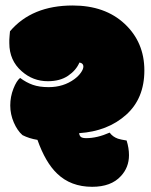

<svg xmlns="http://www.w3.org/2000/svg" viewBox="-20 -681 561 713"><path d="M63.5 -179.2Q88.4 -166.5 119.1 -161.6Q148.9 -77.6 191.9 -36.6Q242.7 12.7 322.3 12.7Q392.6 12.7 428.7 -26.9Q459 -59.1 459 -105Q459 -130.9 450.2 -159.2Q428.2 -162.6 418 -166Q398.4 -172.9 387.2 -188.5Q340.8 -168 300.3 -168Q286.1 -168 280.5 -172.4Q274.9 -176.8 273.9 -186.5Q379.4 -193.4 447.8 -254.2Q516.1 -314.9 516.1 -419.4Q516.1 -523.9 443.1 -592.3Q370.1 -660.6 250 -660.6Q98.6 -660.6 17.1 -564.9Q16.6 -558.1 15.6 -548.3Q14.6 -538.6 14.6 -533.2V-521Q14.6 -456.5 60.5 -416.5Q102.1 -379.4 157.7 -379.4Q203.1 -379.4 232.9 -399.7Q262.7 -419.9 274.9 -448.7Q276.4 -448.7 280.8 -447.3Q289.6 -443.4 289.6 -433.8Q289.6 -424.3 280.5 -411.4Q271.5 -398.4 256.3 -387.2Q215.8 -357.4 160.6 -357.4Q126 -357.4 101.8 -366Q77.6 -374.5 54.7 -391.6Q41.5 -381.3 29.8 -351.6Q18.1 -321.8 18.1 -289.3Q18.1 -256.8 31.2 -226.3Q44.4 -195.8 63.5 -179.2Z"/></svg>

Font: Friends & Family
Style: Regular
Weight: 400
Designer: Sarang Kulkarni, Maithili Shingre, Noopur Datye
Foundry: Ek Type
Version: Version 1.000;hotconv 1.0.117;makeotfexe 2.5.65602